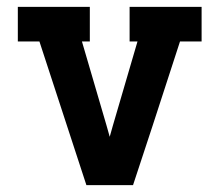

<svg xmlns="http://www.w3.org/2000/svg" viewBox="-20 -540 640 560"><path d="M232 0 95 -419H32V-520H242V-419H219L291 -173Q293 -165 295.5 -157Q298 -149 300 -141Q302 -149 304.5 -157Q307 -165 309 -173L381 -419H358V-520H568V-419H505L425 -173L368 0Z"/></svg>

Font: Iosevka Plex Etoile
Style: Bold
Weight: 700
Designer: Belleve Invis
Foundry: Belleve Invis
Version: Version 25.1.1; ttfautohint (v1.8.4)